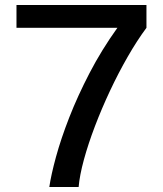

<svg xmlns="http://www.w3.org/2000/svg" viewBox="-20 -743 648 763"><path d="M45.5 -723H562V-632.5Q524.5 -582 487.5 -517.5Q450.5 -453 417.2 -382.2Q384 -311.5 357.2 -241.2Q330.5 -171 313.5 -108.8Q296.5 -46.5 292.5 0H176Q183 -48 202.5 -119.5Q222 -191 255.2 -276.2Q288.5 -361.5 336 -453Q383.5 -544.5 446.5 -632.5H45.5Z"/></svg>

Font: Public Sans Medium
Style: Regular
Weight: 500
Designer: The Public Sans Project Authors: Dan O. Williams and USWDS (Libre Franklin designed by Pablo Impallari and Rodrigo Fuenz
Version: Version 1.007